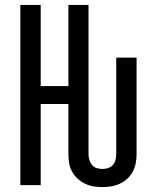

<svg xmlns="http://www.w3.org/2000/svg" viewBox="-20 -755 640 783"><path d="M398 8Q379 8 361 5Q343 2 326.5 -6Q310 -14 296.5 -26.5Q283 -39 274 -55Q265 -71 262 -89.5Q259 -108 259 -126V-331H146V0H63V-735H146V-404H259V-735H341V-126Q341 -114 344.5 -102.5Q348 -91 355.5 -82Q363 -73 374.5 -69.5Q386 -66 398 -66Q409 -66 420.5 -69.5Q432 -73 440 -82Q448 -91 451 -102.5Q454 -114 454 -126V-520H537V-126Q537 -108 533.5 -89.5Q530 -71 521.5 -55Q513 -39 499.5 -26.5Q486 -14 469 -6Q452 2 434 5Q416 8 398 8Z"/></svg>

Font: Iosevka Meiseki Sans
Style: Regular
Weight: 400
Monospace: yes
Designer: Belleve Invis
Foundry: Belleve Invis
Version: Version 11.2.6; ttfautohint (v1.8.4)